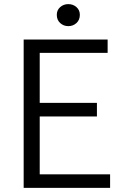

<svg xmlns="http://www.w3.org/2000/svg" viewBox="-20 -913 622 933"><path d="M95 -721H503V-656H173V-413H451V-347H173V-66H515V0H95ZM256 -841Q256 -864 272.5 -878.5Q289 -893 312 -893Q335 -893 351.5 -878.5Q368 -864 368 -841Q368 -816 351.5 -801Q335 -786 312 -786Q289 -786 272.5 -801Q256 -816 256 -841Z"/></svg>

Font: Nebula Sans Book
Style: Regular
Weight: 400
Designer: Paul D. Hunt for Adobe (as Source Sans)
Foundry: Nebula Entertainment & Broadcasting LLC
Version: Version 1.010